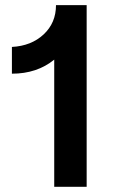

<svg xmlns="http://www.w3.org/2000/svg" viewBox="-20 -720 436 740"><path d="M195.8 -700.2H314V0H189V-490.2Q122.6 -436 25.9 -436V-539.1Q100.6 -543 148.2 -587.4Q195.8 -631.8 195.8 -700.2Z"/></svg>

Font: Fixel Text SemiBold
Style: Regular
Weight: 600
Width: 4
Designer: AlfaBravo + MacPaw
Foundry: Kyrylo Tkachov, Marchela Mozhyna, Serhii Makarenko, Maria Weinstein, Zakhar Kryvoshyya
Version: Version 1.211